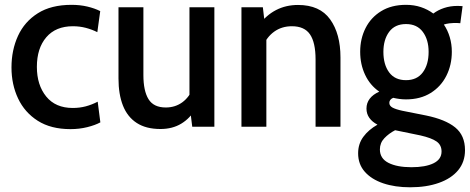

<svg xmlns="http://www.w3.org/2000/svg" viewBox="-20 -524 1943 794"><path d="M271.5 10Q190.5 10 136.2 -24.5Q82 -59 54.8 -116.8Q27.5 -174.5 27.5 -245Q27.5 -317 54.5 -375.8Q81.5 -434.5 136.5 -469.2Q191.5 -504 276 -504Q311 -504 341.5 -496.8Q372 -489.5 394.5 -478L382.5 -391Q360.5 -402 335 -408.8Q309.5 -415.5 281.5 -415.5Q210.5 -415.5 171.5 -370Q132.5 -324.5 132.5 -247.5Q132.5 -172.5 171 -125Q209.5 -77.5 281 -77.5Q309 -77.5 334.5 -84.2Q360 -91 384 -103.5L395 -18Q374 -6.5 341 1.8Q308 10 271.5 10Z M643.5 9.5Q584 9.5 545.5 -15.5Q507 -40.5 488.5 -87.2Q470 -134 470 -199.5V-494H573V-213.5Q573 -148 594.2 -113.8Q615.5 -79.5 665.5 -79.5Q704.5 -79.5 734 -101Q763.5 -122.5 779.5 -163L763.5 -103.5V-494H866.5V0H775L764.5 -84.5L787.5 -73.5Q767 -35.5 730.2 -13Q693.5 9.5 643.5 9.5Z M978.5 0V-494H1067L1077 -409L1050.5 -420Q1081 -461.5 1121.8 -482.5Q1162.5 -503.5 1212.5 -503.5Q1302.5 -503.5 1345.2 -444Q1388 -384.5 1388 -286.5V0H1285V-278Q1285 -348 1262 -381.8Q1239 -415.5 1187 -415.5Q1145 -415.5 1113.8 -393Q1082.5 -370.5 1066 -329.5L1081.5 -390V0Z M1676 250.5Q1613 250.5 1564.5 234Q1516 217.5 1488.5 186.2Q1461 155 1461 110Q1461 71 1482.5 41.8Q1504 12.5 1541 -8.5Q1519 -20 1507.2 -36.8Q1495.5 -53.5 1495.5 -75Q1495.5 -98 1509 -115.8Q1522.5 -133.5 1548.5 -145Q1510 -171.5 1489.8 -214.8Q1469.5 -258 1469.5 -310Q1469.5 -364 1491.8 -408Q1514 -452 1556.5 -478Q1599 -504 1659 -504Q1692.5 -504 1720.8 -494.5Q1749 -485 1772 -468Q1791 -482.5 1816.5 -491Q1842 -499.5 1871.5 -499.5Q1878 -499.5 1883.2 -499.2Q1888.5 -499 1893 -498.5L1883.5 -428Q1878 -428.5 1871.5 -428.8Q1865 -429 1857.5 -429Q1850 -429 1838.2 -427.5Q1826.5 -426 1815.5 -422.5Q1831.5 -399 1840 -370.2Q1848.5 -341.5 1848.5 -310Q1848.5 -255.5 1826 -210.8Q1803.5 -166 1761 -139.5Q1718.5 -113 1659 -113Q1645 -113 1631.8 -114.8Q1618.5 -116.5 1606 -119.5Q1590 -112.5 1590 -98.5Q1590 -86.5 1603 -79.2Q1616 -72 1643.5 -66L1741.5 -46.5Q1822 -30 1862.5 3Q1903 36 1903 97Q1903 145.5 1874.8 179.8Q1846.5 214 1795.2 232.2Q1744 250.5 1676 250.5ZM1681.5 167.5Q1739.5 167.5 1772.8 151.2Q1806 135 1806 102.5Q1806 75.5 1785.2 61Q1764.5 46.5 1718.5 36L1614 14.5Q1588 28 1569.5 47.5Q1551 67 1551 94Q1551 131.5 1586.5 149.5Q1622 167.5 1681.5 167.5ZM1659 -192.5Q1704.5 -192.5 1728.5 -224.8Q1752.5 -257 1752.5 -309.5Q1752.5 -360 1728.5 -392.2Q1704.5 -424.5 1659 -424.5Q1613 -424.5 1589.2 -392.2Q1565.5 -360 1565.5 -309.5Q1565.5 -257 1589.2 -224.8Q1613 -192.5 1659 -192.5Z"/></svg>

Font: Cabin SemiCondensedMedium
Style: Regular
Weight: 500
Width: 4
Designer: Pablo Impallari
Foundry: Pablo Impallari. http://www.impallari.com Igino Marini. http://www.ikern.com
Version: Version 3.001